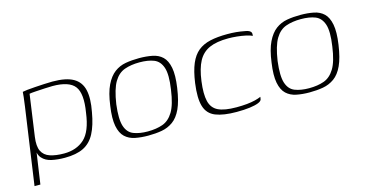

<svg xmlns="http://www.w3.org/2000/svg" viewBox="-60 -656 1939 1014"><g transform="rotate(-15 909.5 -149.0)"><path d="M26 107 86 -312Q90 -341 92.5 -362.5Q95 -384 95 -390Q103 -392 121 -394Q139 -396 163.5 -397.5Q188 -399 213.5 -400.5Q239 -402 260 -402Q334 -402 373.5 -379.5Q413 -357 423.5 -310.5Q434 -264 420 -192Q408 -122 385 -78.5Q362 -35 322.5 -15.5Q283 4 220 4Q181 4 148.5 -3Q116 -10 97 -31.5Q78 -53 80 -94L89 -106L58 107ZM222 -19Q290 -19 333 -58Q376 -97 389 -197Q406 -298 375.5 -338.5Q345 -379 254 -379Q238 -379 211.5 -377.5Q185 -376 160.5 -374.5Q136 -373 127 -371L95 -144Q88 -94 101 -67Q114 -40 145.5 -29.5Q177 -19 222 -19Z M676 5Q637 5 604.5 -1.5Q572 -8 550 -28.5Q528 -49 520 -90Q512 -131 522 -199Q531 -268 551 -309Q571 -350 598.5 -370.5Q626 -391 660 -397Q694 -403 734 -403Q773 -403 806 -396.5Q839 -390 860.5 -369.5Q882 -349 890 -308Q898 -267 888 -199Q878 -129 859 -88Q840 -47 812 -27Q784 -7 750 -1Q716 5 676 5ZM679 -17Q726 -17 761 -29.5Q796 -42 819.5 -80.5Q843 -119 854 -199Q866 -279 853 -317.5Q840 -356 808.5 -368.5Q777 -381 730 -381Q684 -381 648.5 -368.5Q613 -356 590 -317.5Q567 -279 555 -199Q545 -119 557.5 -80.5Q570 -42 602 -29.5Q634 -17 679 -17Z M1159 5Q1087 5 1044.5 -12Q1002 -29 988.5 -73.5Q975 -118 986 -199Q995 -263 1012 -303Q1029 -343 1056 -365Q1083 -387 1122.5 -396Q1162 -405 1217 -405Q1243 -405 1264.5 -403Q1286 -401 1312 -396Q1326 -394 1334 -389.5Q1342 -385 1344.5 -379Q1347 -373 1345 -361Q1334 -367 1311 -372Q1288 -377 1262.5 -379.5Q1237 -382 1216 -382Q1152 -382 1112.5 -364.5Q1073 -347 1051.5 -307.5Q1030 -268 1021 -200Q1012 -132 1021.5 -92Q1031 -52 1065 -35.5Q1099 -19 1165 -19Q1196 -19 1221.5 -21.5Q1247 -24 1267 -29Q1287 -34 1300 -40L1298 -27Q1296 -17 1278.5 -10Q1261 -3 1231 1Q1201 5 1159 5Z M1558 5Q1519 5 1486.5 -1.5Q1454 -8 1432 -28.5Q1410 -49 1402 -90Q1394 -131 1404 -199Q1413 -268 1433 -309Q1453 -350 1480.5 -370.5Q1508 -391 1542 -397Q1576 -403 1616 -403Q1655 -403 1688 -396.5Q1721 -390 1742.5 -369.5Q1764 -349 1772 -308Q1780 -267 1770 -199Q1760 -129 1741 -88Q1722 -47 1694 -27Q1666 -7 1632 -1Q1598 5 1558 5ZM1561 -17Q1608 -17 1643 -29.5Q1678 -42 1701.5 -80.5Q1725 -119 1736 -199Q1748 -279 1735 -317.5Q1722 -356 1690.5 -368.5Q1659 -381 1612 -381Q1566 -381 1530.5 -368.5Q1495 -356 1472 -317.5Q1449 -279 1437 -199Q1427 -119 1439.5 -80.5Q1452 -42 1484 -29.5Q1516 -17 1561 -17Z"/></g></svg>

Font: Genos ExtraLight
Style: Italic
Weight: 250
Italic angle: -8°
Designer: Robert E. Leuschke
Foundry: Robert E. Leuschke
Version: Version 1.010